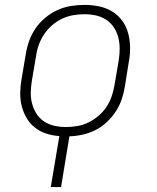

<svg xmlns="http://www.w3.org/2000/svg" viewBox="-20 -548 640 783"><path d="M187 215 222 7Q194 5 168 -3.5Q142 -12 121.5 -28.5Q101 -45 88 -67.5Q75 -90 68.5 -116Q62 -142 62.5 -170Q63 -198 68 -226L85 -326Q89 -353 98.5 -380Q108 -407 124.5 -431.5Q141 -456 164.5 -475.5Q188 -495 214.5 -507Q241 -519 269 -523.5Q297 -528 324 -528Q355 -528 384 -522Q413 -516 437 -501.5Q461 -487 478 -464Q495 -441 502.5 -413Q510 -385 510.5 -355Q511 -325 505 -294L489 -194Q485 -168 476 -142Q467 -116 451.5 -92.5Q436 -69 415 -49.5Q394 -30 369 -17.5Q344 -5 317.5 1Q291 7 263 8L229 215ZM250 -30Q272 -30 295.5 -34Q319 -38 340.5 -48.5Q362 -59 381.5 -75.5Q401 -92 414.5 -112.5Q428 -133 435.5 -155.5Q443 -178 447 -201L464 -301Q468 -325 468 -349Q468 -373 462.5 -395Q457 -417 444.5 -436Q432 -455 413 -467.5Q394 -480 371.5 -485Q349 -490 324 -490Q302 -490 278.5 -486Q255 -482 233 -471.5Q211 -461 192 -444.5Q173 -428 159.5 -407.5Q146 -387 138 -364.5Q130 -342 127 -319L110 -219Q106 -195 105.5 -171Q105 -147 111 -125Q117 -103 129 -84Q141 -65 160 -52.5Q179 -40 202 -35Q225 -30 250 -30Z"/></svg>

Font: Iosevka XLt Ex Obl
Style: Regular
Weight: 200
Width: 7
Italic angle: -9°
Monospace: yes
Designer: Belleve Invis
Foundry: Belleve Invis
Version: Version 32.5.0; ttfautohint (v1.8.4)